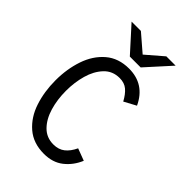

<svg xmlns="http://www.w3.org/2000/svg" viewBox="-268 -1031 1153 1153"><g transform="rotate(45 308.0 -455.0)"><path d="M70 -350Q70 -446 98 -528.5Q126 -611 185 -661.5Q244 -712 333 -712Q466 -712 524 -588L448 -547Q426 -588 400 -610Q374 -632 333 -632Q273 -632 234 -590.5Q195 -549 177 -485Q159 -421 159 -350Q159 -275 178 -211Q197 -147 236 -107.5Q275 -68 333 -68Q377 -68 406 -91Q435 -114 455 -157L532 -128Q506 -66 456.5 -27Q407 12 333 12Q242 12 183 -39Q124 -90 97 -172Q70 -254 70 -350ZM285 -766 144 -922H223L331 -829L439 -922H518L377 -766Z"/></g></svg>

Font: Overpass Mono
Style: Regular
Weight: 400
Monospace: yes
Designer: Delve Withrington, Dave Bailey
Foundry: Delve Fonts
Version: Version 1.000;DELV;Overpass